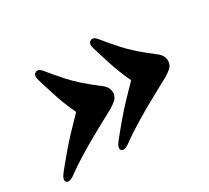

<svg xmlns="http://www.w3.org/2000/svg" viewBox="-84 -549 688 632"><g transform="rotate(-30 260.0 -232.5)"><path d="M498.5 -220.5Q496 -210.5 488.2 -203.2Q480.5 -196 465 -186.5Q375 -138.5 325 -108.2Q275 -78 246.5 -56.5Q227 -43.5 218.5 -52Q210.5 -61 226 -81.5Q247 -108 277.5 -143.8Q308 -179.5 362 -234Q338.5 -285.5 327 -323.2Q315.5 -361 307 -387.5Q301 -407 311.5 -413.5Q322.5 -421 335.5 -406.5Q353 -384.5 385.5 -347.8Q418 -311 483 -262Q494.5 -252 497.8 -241.2Q501 -230.5 498.5 -220.5ZM289.5 -220.5Q287 -210.5 279.2 -203.2Q271.5 -196 256 -186.5Q166 -138.5 116 -108.2Q66 -78 37.5 -56.5Q18 -43.5 9.5 -52Q1.5 -61 17 -81.5Q38 -108 68.5 -143.8Q99 -179.5 153 -234Q129.5 -285.5 118 -323.2Q106.5 -361 98 -387.5Q92 -407 102.5 -413.5Q113.5 -421 126.5 -406.5Q144 -384.5 176.5 -347.8Q209 -311 274 -262Q285.5 -252 288.8 -241.2Q292 -230.5 289.5 -220.5Z"/></g></svg>

Font: Fraunces 144pt S050
Style: Bold Italic
Weight: 700
Italic angle: -16°
Version: Version 1.000; ttfautohint (v1.8.3)